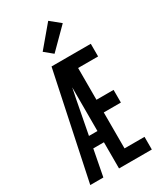

<svg xmlns="http://www.w3.org/2000/svg" viewBox="-240 -1069 979 1156"><g transform="rotate(-30 250.0 -491.5)"><path d="M28 0 183 -735H456V-647H317V-426H436V-338H317V-88H456V0H228V-182H154L119 0ZM169 -260H228V-564Q224 -545 220.5 -526.5Q217 -508 213 -490ZM237 -792 181 -838 303 -983 372 -927Z"/></g></svg>

Font: Iosevka Semibold
Style: Regular
Weight: 600
Monospace: yes
Designer: Belleve Invis
Foundry: Belleve Invis
Version: Version 33.2.3; ttfautohint (v1.8.4)